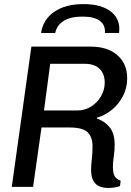

<svg xmlns="http://www.w3.org/2000/svg" viewBox="-20 -914 642 939"><path d="M508.5 5.2Q486.5 5.2 467.5 -2Q448.5 -9.2 437 -29Q425.5 -48.8 425.5 -84.2Q425.5 -107.2 429 -135.8Q432.5 -164.2 432.5 -199Q432.5 -244.2 408 -267.4Q383.5 -290.5 320.8 -290.5H183L141.8 0H37.5L133.5 -686H423.2Q506.5 -686 554.2 -644.1Q602 -602.2 602 -531.2Q602 -484.2 581.5 -444.5Q561 -404.8 527.5 -377.2Q494 -349.8 454.8 -338.8L454 -333.8Q491.2 -322.2 516 -291.9Q540.8 -261.5 540.8 -207.5Q540.8 -178 536.5 -149.1Q532.2 -120.2 532.2 -99Q532.2 -74.8 537.1 -61.1Q542 -47.5 550.5 -41.1Q559 -34.8 570.2 -29.8L566.8 -4Q554.5 0.8 538.9 3Q523.2 5.2 508.5 5.2ZM195.2 -373.8H358Q396.2 -373.8 426.5 -393.4Q456.8 -413 474.5 -444.1Q492.2 -475.2 492.2 -509Q492.2 -553.2 466.9 -577.6Q441.5 -602 394.5 -602H225.5ZM180.8 -752.5Q190.2 -818.2 245 -856.1Q299.8 -894 388.5 -894Q476.8 -894 523.9 -856.1Q571 -818.2 562.2 -752.5H493.2Q496 -791 468.6 -811.9Q441.2 -832.8 383 -832.8Q324.8 -832.8 291.5 -811.9Q258.2 -791 249.8 -752.5Z"/></svg>

Font: Chivo Mono Medium
Style: Italic
Weight: 500
Italic angle: -8.05°
Monospace: yes
Designer: Hector Gatti
Foundry: Omnibus-Type
Version: Version 1.008